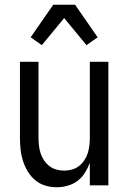

<svg xmlns="http://www.w3.org/2000/svg" viewBox="-20 -780 540 808"><path d="M219 8Q194 8 170.5 1Q147 -6 128 -22Q109 -38 96.5 -59Q84 -80 76.5 -103.5Q69 -127 66.5 -151.5Q64 -176 64 -200V-520H142V-200Q142 -183 144 -166.5Q146 -150 151 -134.5Q156 -119 165.5 -105Q175 -91 188 -81Q201 -71 217 -66.5Q233 -62 250 -62Q267 -62 283 -66.5Q299 -71 312 -81Q325 -91 334.5 -105Q344 -119 349 -134.5Q354 -150 356 -166.5Q358 -183 358 -200V-520H436V0H358V-95Q350 -73 337.5 -53Q325 -33 306.5 -19Q288 -5 265 1.5Q242 8 219 8ZM156 -590 109 -623 204 -760H296L391 -623L344 -590L250 -704Z"/></svg>

Font: Iosevka Custom
Style: Regular
Weight: 400
Monospace: yes
Designer: Belleve Invis
Foundry: Belleve Invis
Version: Version 32.5.0; ttfautohint (v1.8.4)